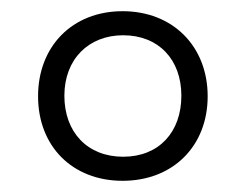

<svg xmlns="http://www.w3.org/2000/svg" viewBox="-20 -745 440 343"><path d="M199 -422C289 -422 351 -484 351 -573C351 -662 289 -725 199 -725C109 -725 48 -662 48 -573C48 -484 109 -422 199 -422ZM200 -465C136 -465 95 -509 95 -574C95 -639 138 -682 200 -682C263 -682 304 -639 304 -574C304 -509 264 -465 200 -465Z"/></svg>

Font: Noto Serif Georgian Light
Style: Regular
Weight: 300
Designer: Monotype Design Team, Akaki Razmadze
Foundry: Google LLC
Version: Version 2.003